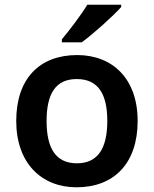

<svg xmlns="http://www.w3.org/2000/svg" viewBox="-20 -786 654 816"><path d="M495 -756V-766H351C324 -721 274 -656 243 -619V-606H327C376 -641 462 -719 495 -756ZM565 -272C565 -452 458 -552 308 -552C148 -552 49 -452 49 -272C49 -92 157 10 305 10C465 10 565 -92 565 -272ZM178 -272C178 -387 216 -450 306 -450C397 -450 436 -387 436 -272C436 -157 397 -92 307 -92C216 -92 178 -157 178 -272Z"/></svg>

Font: Noto Sans Bengali SemiBold
Style: Regular
Weight: 600
Designer: Jelle Bosma - Monotype Design Team
Foundry: Monotype Imaging Inc.
Version: Version 2.003